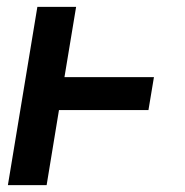

<svg xmlns="http://www.w3.org/2000/svg" viewBox="-20 -540 540 560"><path d="M3 0 89 -520H202L168 -315H429L413 -219H152L116 0Z"/></svg>

Font: Iosevka Term Curly Oblique
Style: Bold
Weight: 700
Italic angle: -9°
Designer: Belleve Invis
Foundry: Belleve Invis
Version: Version 32.3.0